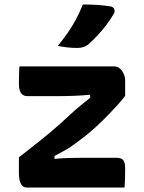

<svg xmlns="http://www.w3.org/2000/svg" viewBox="-20 -833 640 853"><path d="M66 -538H487Q503 -538 513.5 -528Q524 -518 530 -504Q536 -490 536 -476V-407Q520 -386 499.5 -363.5Q479 -341 456 -317.5Q433 -294 407.5 -270.5Q382 -247 354.5 -225.5Q327 -204 300 -185Q282 -172 262 -161.5Q242 -151 222 -140V-127Q251 -130 281 -131Q311 -132 342 -132H497Q519 -132 527.5 -121.5Q536 -111 536 -86Q536 -64 535.5 -42Q535 -20 533 0H99Q86 0 78.5 -8.5Q71 -17 67.5 -31Q64 -45 64 -62V-134Q118 -176 163 -212Q208 -248 245.5 -281.5Q283 -315 315 -345Q332 -359 347.5 -372Q363 -385 381 -399L380 -412Q348 -409 314.5 -407.5Q281 -406 246 -406H101Q88 -406 79.5 -413Q71 -420 67.5 -432Q64 -444 64 -462Q64 -481 64.5 -500Q65 -519 66 -538ZM348 -813Q385 -813 415 -811Q445 -809 474 -804Q484 -801 487.5 -792Q491 -783 487 -774Q471 -747 453.5 -723.5Q436 -700 416 -678.5Q396 -657 372 -635Q362 -628 350.5 -624Q339 -620 324 -620Q300 -620 278.5 -622.5Q257 -625 237 -629Q261 -659 281 -687.5Q301 -716 317.5 -747Q334 -778 348 -813Z"/></svg>

Font: Rec Mono Semicasual
Style: Bold
Weight: 700
Version: Version 1.085; ttfautohint (v1.8.4.7-5d5b)